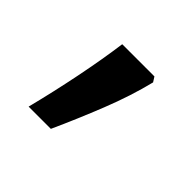

<svg xmlns="http://www.w3.org/2000/svg" viewBox="-73 -203 409 409"><g transform="rotate(45 131.5 1.5)"><path d="M190 -116 197 -105Q184 -52 161 6Q138 64 113 119H46Q61 60 73.5 -2Q86 -64 93 -116Z"/></g></svg>

Font: Noto Sans Bengali UI
Style: Regular
Weight: 400
Designer: Jelle Bosma - Monotype Design Team
Foundry: Monotype Imaging Inc.
Version: Version 2.003; ttfautohint (v1.8.4.7-5d5b)